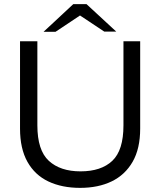

<svg xmlns="http://www.w3.org/2000/svg" viewBox="-20 -900 775 930"><path d="M368 10Q280 10 214.5 -21Q149 -52 113 -116Q77 -180 77 -277V-700H161V-293Q161 -172 216.5 -121Q272 -70 370 -70Q470 -70 524 -121Q578 -172 578 -293V-700H659V-277Q659 -180 622.5 -116.5Q586 -53 521 -21.5Q456 10 368 10ZM191 -746 335 -880H399L381 -834L249 -746ZM485 -747 354 -834 335 -880H399L543 -747Z"/></svg>

Font: REM Medium Light
Style: Regular
Weight: 300
Version: Version 1.005;gftools[0.9.28]